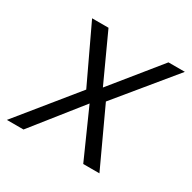

<svg xmlns="http://www.w3.org/2000/svg" viewBox="-142 -638 759 760"><g transform="rotate(30 237.5 -258.5)"><path d="M-20 0 192 -261 71 -517H146L245 -301L420 -517H495L283 -259L403 0H329L231 -220L56 0Z"/></g></svg>

Font: DM Sans 11pt Light
Style: Italic
Weight: 300
Italic angle: -10°
Version: Version 4.004;gftools[0.9.30]